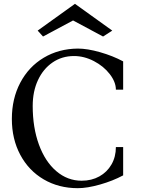

<svg xmlns="http://www.w3.org/2000/svg" viewBox="-20 -969 740 1004"><path d="M42 -347Q42 -453 86 -536.5Q130 -620 208.5 -667Q287 -714 387 -715Q437 -715 503.5 -696Q570 -677 624 -648V-500H586Q586 -540 554 -581.5Q522 -623 471 -649.5Q420 -676 367 -676Q304 -676 255 -642.5Q206 -609 178.5 -550Q151 -491 151 -415Q151 -302 183.5 -213Q216 -124 274.5 -74Q333 -24 407 -24Q459 -24 499.5 -46.5Q540 -69 563 -109Q586 -149 586 -200H624V-52Q570 -23 503 -4Q436 15 387 15Q287 15 208.5 -31Q130 -77 86 -159.5Q42 -242 42 -347ZM177 -809 372 -949 567 -809 519 -778 362 -862 205 -778Z"/></svg>

Font: Wittgenstein
Style: Regular
Weight: 400
Designer: Jörg Drees
Foundry: Jörg Drees
Version: Version 1.003;Glyphs 3.1.2 (3151)